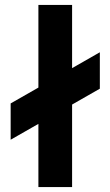

<svg xmlns="http://www.w3.org/2000/svg" viewBox="-20 -755 446 775"><path d="M23 -191V-337.5L135 -401.5V-735H271V-480L383 -544V-397L271 -333V0H135V-255Z"/></svg>

Font: Vela Sans ExtBd
Style: Regular
Weight: 800
Designer: Principal design: Mikhail Sharanda - project Manrope.
Design modification: Ravid Balaliev
Foundry: Mikhail Sharanda
Version: Version 1.001